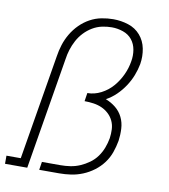

<svg xmlns="http://www.w3.org/2000/svg" viewBox="-98 -814 781 885"><g transform="rotate(10 292.5 -371.5)"><path d="M-15 0V-38H52L134 -530Q138 -557 146.5 -584Q155 -611 170 -636.5Q185 -662 206 -683Q227 -704 252.5 -718Q278 -732 306 -737.5Q334 -743 361 -743Q398 -743 432 -732Q466 -721 488.5 -695Q511 -669 518 -633.5Q525 -598 519 -561Q514 -534 503.5 -507Q493 -480 476.5 -455Q460 -430 438.5 -409Q417 -388 391 -374Q417 -364 438 -347Q459 -330 471 -305.5Q483 -281 484.5 -252Q486 -223 482 -195Q477 -167 467.5 -140Q458 -113 440.5 -89.5Q423 -66 399 -48Q375 -30 348 -19Q321 -8 293.5 -4Q266 0 238 0H145L151 -38H238Q261 -38 284 -41.5Q307 -45 329 -54.5Q351 -64 371 -78.5Q391 -93 405 -112.5Q419 -132 427.5 -154.5Q436 -177 440 -200Q443 -221 442 -242Q441 -263 432.5 -281Q424 -299 409.5 -312.5Q395 -326 377 -334Q359 -342 338 -345Q317 -348 296 -348L302 -387Q335 -387 366 -403Q397 -419 419.5 -445Q442 -471 456.5 -502.5Q471 -534 476 -566Q481 -593 476.5 -620Q472 -647 456 -667Q440 -687 414 -696Q388 -705 361 -705Q338 -705 315 -700Q292 -695 271 -682.5Q250 -670 233 -652Q216 -634 204.5 -612.5Q193 -591 186 -568.5Q179 -546 176 -524L89 0Z"/></g></svg>

Font: Iosevka Slab XLtExObl
Style: Regular
Weight: 200
Width: 7
Italic angle: -9°
Monospace: yes
Designer: Belleve Invis
Foundry: Belleve Invis
Version: Version 11.1.1; ttfautohint (v1.8.3)